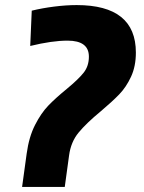

<svg xmlns="http://www.w3.org/2000/svg" viewBox="-20 -736 567 756"><path d="M85 -131Q94 -197 118 -244Q142 -291 170.5 -320.5Q199 -350 243 -386Q289 -424 309.5 -450Q330 -476 330 -513Q330 -576 246 -576Q185 -576 99 -555L105 -694Q146 -704 193 -710Q240 -716 282 -716Q515 -716 515 -529Q515 -475 496 -434Q477 -393 449.5 -364.5Q422 -336 377 -298Q320 -251 289.5 -214Q259 -177 252 -124L235 0H67Z"/></svg>

Font: FiraGO Heavy
Style: Italic
Weight: 900
Italic angle: -8°
Designer: bBox Type GmbH
Foundry: bBox Type GmbH
Version: Version 1.001